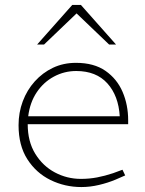

<svg xmlns="http://www.w3.org/2000/svg" viewBox="-20 -750 588 776"><path d="M309 6Q242 6 184 -22.5Q126 -51 90.5 -106.5Q55 -162 55 -244Q55 -295 72 -340.5Q89 -386 120.5 -421Q152 -456 194 -476Q236 -496 287 -496Q360 -496 406.5 -463.5Q453 -431 475.5 -378.5Q498 -326 498 -264V-248H92Q92 -178 122.5 -128.5Q153 -79 202 -53Q251 -27 307 -27Q341 -27 372.5 -33Q404 -39 437 -50L475 -64L486 -41L447 -24Q416 -11 380 -2.5Q344 6 309 6ZM94 -280H464Q459 -363 414 -413Q369 -463 288 -463Q240 -463 198 -440.5Q156 -418 128.5 -377Q101 -336 94 -280ZM421 -570 282 -703 272 -730H307L449 -570ZM130 -570 272 -730H307L297 -703L158 -570Z"/></svg>

Font: REM Medium Thin
Style: Regular
Weight: 250
Version: Version 1.005;gftools[0.9.28]